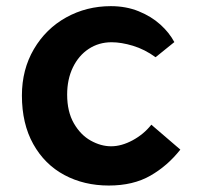

<svg xmlns="http://www.w3.org/2000/svg" viewBox="-20 -578 640 609"><path d="M49.5 -275Q49.5 -357.5 87.5 -422.2Q125.5 -487 190 -522.8Q254.5 -558.5 331.5 -558.5Q380 -558.5 420 -542.2Q460 -526 488.5 -500.2Q517 -474.5 533 -444.5L473.5 -396.5Q439 -421.5 401.8 -432.8Q364.5 -444 334 -444Q293.5 -444 261.5 -423Q229.5 -402 211.2 -364.2Q193 -326.5 193 -278Q193 -224 214.2 -187Q235.5 -150 267.8 -132Q300 -114 332.5 -114Q365.5 -114 401 -133.2Q436.5 -152.5 460 -182.5L552 -103.5Q511.5 -52 457 -20.8Q402.5 10.5 325 10.5Q246.5 10.5 184 -23Q121.5 -56.5 85.5 -121Q49.5 -185.5 49.5 -275Z"/></svg>

Font: JuliaMono ExtraBold
Style: Regular
Weight: 800
Monospace: yes
Designer: cormullion
Foundry: corm
Version: Version 0.055; ttfautohint (v1.8.4)